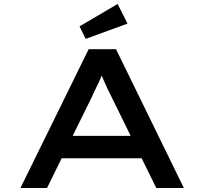

<svg xmlns="http://www.w3.org/2000/svg" viewBox="-20 -948 1030 968"><path d="M83 0 427 -700H565L907 0H768L543 -458Q533 -478 524 -496.5Q515 -515 507 -533.5Q499 -552 491 -571.5Q483 -591 476 -613L510 -614Q502 -591 494 -570.5Q486 -550 477 -531Q468 -512 459 -493.5Q450 -475 441 -455L217 0ZM236 -150 284 -263H700L719 -150ZM412 -752 381 -815 573 -928 623 -829Z"/></svg>

Font: Lexend Zetta Medium
Style: Regular
Weight: 500
Designer: Bonnie Shaver-Troup, Thomas Jockin
Foundry: Lexend
Version: Version 1.007